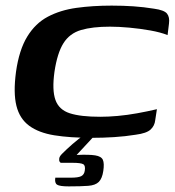

<svg xmlns="http://www.w3.org/2000/svg" viewBox="-20 -484 623 684"><path d="M37 -228Q48 -306 77 -353.5Q106 -401 150.5 -424.5Q195 -448 252.5 -456Q310 -464 378 -464Q419 -464 455.5 -461.5Q492 -459 529 -453Q565 -448 575 -435.5Q585 -423 582 -400L577 -359Q552 -369 515.5 -375.5Q479 -382 441 -385.5Q403 -389 372 -389Q309 -389 268.5 -377Q228 -365 206 -330Q184 -295 174 -228Q165 -163 177.5 -128Q190 -93 228.5 -80.5Q267 -68 337 -68Q366 -68 399.5 -71Q433 -74 469 -80.5Q505 -87 539 -95L533 -56Q531 -36 516.5 -22.5Q502 -9 463 -4Q426 2 386.5 4.5Q347 7 307 7Q229 7 173.5 -2Q118 -11 84 -36Q50 -61 38.5 -107Q27 -153 37 -228ZM225 180Q193 180 183.5 174Q174 168 177 149Q180 149 194 149Q208 149 232 149Q259 149 269.5 143.5Q280 138 282 124Q285 106 276.5 101Q268 96 238 96H197Q195 96 192.5 92Q190 88 191 80.5Q192 73 201 64Q208 57 217.5 48Q227 39 238.5 29Q250 19 261 10.5Q272 2 279 -1H317L253 68Q297 66 319 69.5Q341 73 346.5 85.5Q352 98 348 125Q344 152 332 164Q320 176 294.5 178Q269 180 225 180Z"/></svg>

Font: Genos Thin SemiBold
Style: Italic
Weight: 600
Italic angle: -8°
Version: Version 1.010